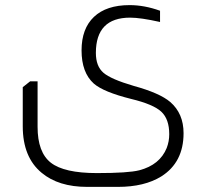

<svg xmlns="http://www.w3.org/2000/svg" viewBox="-20 -492 784 751"><path d="M127 4Q127 104 179 144.5Q231 185 359 185Q482 185 525 174Q605 153 632 87Q642 61 642 33Q642 -26 611 -55Q580 -84 493 -105Q385 -132 347 -165Q299 -208 299 -295Q299 -380 347.5 -426Q396 -472 487 -472Q545 -472 606 -450V-406Q530 -423 489 -423Q355 -423 355 -285Q355 -233 384.5 -207.5Q414 -182 503 -156Q605 -128 646 -93Q698 -48 698 29Q698 143 611 198Q545 239 441 239H321Q209 239 143 184Q69 123 69 2V-151L98 -174H127Z"/></svg>

Font: Almarai Light
Style: Regular
Weight: 300
Designer: Boutros International 2019
Foundry: Created by Boutros International 2019
Version: Version 1.10